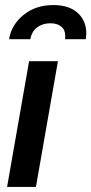

<svg xmlns="http://www.w3.org/2000/svg" viewBox="-20 -739 361 759"><path d="M95 -497H209L122 0H8ZM321 -608Q321 -600 319 -584H237Q238 -590 238 -597Q238 -621 222 -634Q206 -647 179 -647Q148 -647 126.5 -630.5Q105 -614 100 -584H16Q25 -641 73 -680Q121 -719 191 -719Q253 -719 287 -688Q321 -657 321 -608Z"/></svg>

Font: Cabin SemiBold
Style: Italic
Weight: 600
Italic angle: -7°
Designer: Pablo Impallari
Foundry: Pablo Impallari. http://www.impallari.com Igino Marini. http://www.ikern.com
Version: Version 2.200